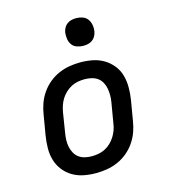

<svg xmlns="http://www.w3.org/2000/svg" viewBox="-111 -828 822 926"><g transform="rotate(-15 300.0 -365.5)"><path d="M255 8Q223 8 193 2Q163 -4 138 -19Q113 -34 95 -57Q77 -80 68.5 -108.5Q60 -137 60.5 -168.5Q61 -200 66 -231L83 -331Q87 -358 96.5 -384.5Q106 -411 122.5 -435Q139 -459 161.5 -477.5Q184 -496 210.5 -507.5Q237 -519 264 -523.5Q291 -528 318 -528Q350 -528 380 -522Q410 -516 435 -501Q460 -486 478.5 -463Q497 -440 505 -411.5Q513 -383 513 -351.5Q513 -320 508 -289L491 -189Q487 -162 477.5 -135.5Q468 -109 451.5 -85Q435 -61 412.5 -42.5Q390 -24 363.5 -12.5Q337 -1 309.5 3.5Q282 8 255 8ZM256 -76Q272 -76 289 -79Q306 -82 322 -90Q338 -98 351 -110.5Q364 -123 373.5 -138Q383 -153 389 -169.5Q395 -186 397 -203L414 -303Q417 -320 417 -337.5Q417 -355 414 -371.5Q411 -388 403 -402.5Q395 -417 382 -426.5Q369 -436 352 -440Q335 -444 317 -444Q301 -444 284 -441Q267 -438 251.5 -430Q236 -422 222.5 -409.5Q209 -397 199.5 -382Q190 -367 184.5 -350.5Q179 -334 176 -317L160 -217Q157 -200 156.5 -182.5Q156 -165 159.5 -148.5Q163 -132 171 -117.5Q179 -103 192 -93.5Q205 -84 221.5 -80Q238 -76 256 -76ZM354 -601Q338 -601 322.5 -606.5Q307 -612 298 -624.5Q289 -637 286.5 -653.5Q284 -670 286 -687Q288 -698 294 -709Q300 -720 310 -727Q320 -734 331.5 -736.5Q343 -739 355 -739Q371 -739 386.5 -733.5Q402 -728 411 -715.5Q420 -703 423 -686.5Q426 -670 423 -653Q421 -642 415 -631Q409 -620 399 -613Q389 -606 377.5 -603.5Q366 -601 354 -601Z"/></g></svg>

Font: Iosevka Etoile Medium
Style: Italic
Weight: 500
Italic angle: -9°
Designer: Belleve Invis
Foundry: Belleve Invis
Version: Version 22.1.2; ttfautohint (v1.8.4)